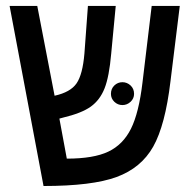

<svg xmlns="http://www.w3.org/2000/svg" viewBox="-20 -619 640 644"><path d="M163.1 -297.9Q216.3 -309.6 236.8 -339.4Q257.3 -369.1 263.2 -439.9L274.9 -599.1H368.2L353 -439Q346.2 -361.8 330.8 -322.8Q315.4 -283.7 284.7 -261.5Q253.9 -239.3 189.9 -224.1L179.2 -221.2L204.1 -86.9Q293.9 -86.9 343.3 -110.4Q392.6 -133.8 419.2 -187Q445.8 -240.2 458 -342.8L488.8 -599.1H583L551.8 -346.2Q534.2 -198.7 493.9 -127.2Q453.6 -55.7 371.3 -25.4Q289.1 4.9 126 4.9L12.2 -599.1H105ZM352.1 -304.2Q352.1 -321.3 363.5 -332.3Q375 -343.3 390.6 -343.3Q406.2 -343.3 418 -332.3Q429.7 -321.3 429.7 -304.2Q429.7 -288.6 418 -277.6Q406.2 -266.6 390.6 -266.6Q375 -266.6 363.5 -277.6Q352.1 -288.6 352.1 -304.2Z"/></svg>

Font: Cousine
Style: Regular
Weight: 400
Monospace: yes
Designer: Steve Matteson
Foundry: Ascender Corporation
Version: Version 1.20